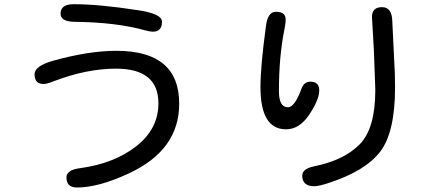

<svg xmlns="http://www.w3.org/2000/svg" viewBox="-20 -791 2040 893"><path d="M521.5 -554.7Q813.5 -554.7 813.5 -308.6Q813.5 -93.8 581.1 14.6Q439.5 81.1 337.9 81.1Q289.1 81.1 289.1 34.2Q289.1 -1 352.5 -8.8Q510.7 -30.3 613.8 -110.8Q716.8 -191.4 716.8 -310.5Q716.8 -471.7 519.5 -471.7Q380.9 -471.7 224.6 -411.1Q198.2 -400.4 182.6 -400.4Q140.6 -400.4 140.6 -445.3Q140.6 -483.4 224.6 -507.8Q391.6 -554.7 521.5 -554.7ZM323.2 -771.5Q441.4 -771.5 624 -743.2Q733.4 -726.6 733.4 -690.4Q733.4 -643.6 691.4 -643.6Q677.7 -643.6 657.2 -649.4Q520.5 -687.5 327.1 -689.5Q261.7 -690.4 261.7 -727.5Q261.7 -771.5 323.2 -771.5Z M1423.8 -411.1Q1464.8 -411.1 1464.8 -370.1Q1464.8 -328.1 1418.9 -258.8Q1373 -189.5 1310.5 -189.5Q1191.4 -189.5 1191.4 -385.7Q1191.4 -481.4 1216.8 -668.9Q1224.6 -736.3 1263.7 -736.3Q1308.6 -736.3 1308.6 -700.2Q1308.6 -681.6 1301.8 -648.4Q1277.3 -526.4 1277.3 -367.2Q1277.3 -292 1319.3 -292Q1350.6 -292 1382.8 -379.9Q1394.5 -411.1 1423.8 -411.1ZM1756.8 -757.8Q1803.7 -757.8 1804.7 -690.4L1816.4 -449.2L1817.4 -384.8Q1817.4 -175.8 1748.5 -85.9Q1679.7 3.9 1512.7 58.6Q1463.9 75.2 1441.4 75.2Q1385.7 75.2 1385.7 25.4Q1385.7 -5.9 1441.4 -17.6Q1578.1 -44.9 1651.9 -118.7Q1725.6 -192.4 1725.6 -372.1L1718.8 -560.5L1710 -711.9Q1710 -757.8 1756.8 -757.8Z"/></svg>

Font: YuPearl-Regular
Style: Regular
Weight: 400
Designer: Max Yao
Foundry: Max-Everyday
Version: Version 1.011; ttfautohint (v1.8.3)